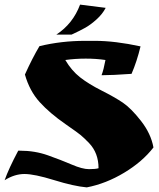

<svg xmlns="http://www.w3.org/2000/svg" viewBox="-34 -700 689 832"><path d="M423 -440Q383 -446 337.5 -446Q292 -446 249 -440Q276 -394 313 -365Q350 -336 406.5 -307.5Q463 -279 498.5 -255Q534 -231 577 -176Q620 -121 631 -61Q583 1 504 48.5Q425 96 342 112Q286 107 200.5 80.5Q115 54 72 54Q29 54 -14 81Q4 30 45 -47H53Q117 -47 173.5 -27Q230 -7 276.5 13Q323 33 351.5 33Q380 33 393 29Q393 -37 352 -80Q330 -103 314.5 -115.5Q299 -128 267 -150L250 -162Q182 -209 138 -257.5Q94 -306 74 -377Q106 -448 137 -500Q232 -523 334 -523H378Q464 -523 575 -499Q559 -433 536 -380Q452 -374 406 -374Q415 -397 423 -440ZM313 -680 424 -666Q410 -639 384.5 -616Q359 -593 336 -580Q313 -567 276 -550H210Q282 -597 313 -680Z"/></svg>

Font: Ruslan Display
Style: Regular
Weight: 400
Version: Version 1.000